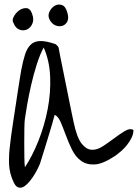

<svg xmlns="http://www.w3.org/2000/svg" viewBox="-20 -842 624 869"><path d="M42 -16.6Q22.5 -57.6 21 -99.6Q19.5 -141.6 25.4 -185.5Q26.4 -199.2 30.3 -226.6Q34.2 -253.9 39.1 -287.1Q43.9 -320.3 49.8 -357.4Q55.7 -394.5 60.5 -427.7Q65.4 -460.9 69.8 -486.8Q74.2 -512.7 76.2 -525.4Q84 -566.4 93.3 -595.2Q102.5 -624 118.7 -639.6Q134.8 -655.3 160.6 -656.2Q186.5 -657.2 227.5 -643.6Q232.4 -642.6 238.3 -636.2Q244.1 -629.9 245.1 -627Q247.1 -614.3 252.4 -587.9Q257.8 -561.5 264.6 -527.8Q271.5 -494.1 278.8 -457.5Q286.1 -420.9 293 -387.2Q299.8 -353.5 305.2 -327.1Q310.5 -300.8 313.5 -288.1Q328.1 -218.8 349.6 -191.9Q371.1 -165 395.5 -164.1Q419.9 -163.1 445.8 -180.2Q471.7 -197.3 497.1 -216.3Q522.5 -235.4 544.9 -249Q567.4 -262.7 584 -253.9Q584 -235.4 575.2 -217.8Q566.4 -200.2 554.2 -185.1Q542 -169.9 527.3 -157.2Q512.7 -144.5 500 -135.7Q445.3 -99.6 408.7 -97.7Q372.1 -95.7 346.7 -114.3Q321.3 -132.8 305.7 -165Q290 -197.3 277.8 -230.5Q265.6 -263.7 254.4 -289.6Q243.2 -315.4 227.5 -322.3Q224.6 -309.6 215.3 -278.3Q206.1 -247.1 195.3 -211.9Q184.6 -176.8 174.8 -145.5Q165 -114.3 161.1 -101.6Q159.2 -96.7 152.8 -83Q146.5 -69.3 136.7 -53.2Q127 -37.1 114.7 -22Q102.5 -6.8 89.8 1.5Q77.1 9.8 64.5 6.8Q51.8 3.9 42 -16.6ZM92.8 -304.7Q90.8 -293 90.3 -261.7Q89.8 -230.5 89.8 -195.3Q89.8 -160.2 90.3 -128.9Q90.8 -97.7 92.8 -85Q127 -136.7 154.3 -205.6Q181.6 -274.4 195.8 -348.1Q210 -421.9 207 -494.6Q204.1 -567.4 177.7 -627Q161.1 -596.7 146.5 -550.8Q131.8 -504.9 121.1 -457.5Q110.4 -410.2 103 -368.7Q95.7 -327.1 92.8 -304.7ZM41 -738.3Q33.2 -749 42 -766.1Q50.8 -783.2 65.9 -794.4Q81.1 -805.7 98.6 -805.2Q116.2 -804.7 125 -780.3Q134.8 -753.9 126.5 -734.9Q118.2 -715.8 102.1 -708.5Q85.9 -701.2 67.9 -708Q49.8 -714.8 41 -738.3ZM204.1 -753.9Q195.3 -771.5 204.1 -789.6Q212.9 -807.6 228.5 -816.4Q244.1 -825.2 261.2 -818.8Q278.3 -812.5 286.1 -780.3Q292 -756.8 283.7 -742.7Q275.4 -728.5 260.7 -724.6Q246.1 -720.7 230 -727.5Q213.9 -734.4 204.1 -753.9Z"/></svg>

Font: Over the Rainbow
Style: Regular
Weight: 400
Designer: Kimberly Geswein
Foundry: Kimberly Geswein
Version: Version 1.002 2010